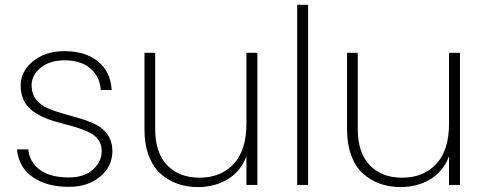

<svg xmlns="http://www.w3.org/2000/svg" viewBox="-20 -760 1992 789"><path d="M441.9 -140.1Q441.9 -76.2 391.4 -34.2Q340.8 7.8 263.2 7.8Q171.9 7.8 114.5 -32.2Q57.1 -72.3 49.8 -146H96.2Q101.6 -92.8 144.5 -61.8Q187.5 -30.8 263.2 -30.8Q324.7 -30.8 361.3 -62.5Q397.9 -94.2 397.9 -140.1Q397.9 -164.1 386.5 -181.9Q375 -199.7 355.7 -210.9Q336.4 -222.2 311.5 -230.7Q286.6 -239.3 259 -246.3Q231.4 -253.4 203.9 -261.5Q176.3 -269.5 151.4 -281.5Q126.5 -293.5 107.2 -309.3Q87.9 -325.2 76.4 -350.8Q64.9 -376.5 64.9 -409.2Q64.9 -467.3 116 -508.5Q167 -549.8 245.1 -549.8Q330.6 -549.8 382.6 -507.6Q434.6 -465.3 439 -390.1H394Q391.1 -443.8 352.3 -478Q313.5 -512.2 244.1 -512.2Q186 -512.2 147.9 -482.2Q109.9 -452.1 109.9 -409.2Q109.9 -375 128.2 -351.6Q146.5 -328.1 175.5 -315.4Q204.6 -302.7 239.7 -293Q274.9 -283.2 310.3 -272.7Q345.7 -262.2 375 -247.6Q404.3 -232.9 422.9 -205.8Q441.4 -178.7 441.9 -140.1Z M1037.6 -543V0H992.7V-118.2Q970.2 -56.6 916.5 -23.9Q862.8 8.8 793.5 8.8Q747.1 8.8 708 -5.4Q668.9 -19.5 638.4 -47.4Q607.9 -75.2 590.8 -121.3Q573.7 -167.5 573.7 -227.1V-543H617.7V-230Q617.7 -132.8 666.7 -81.3Q715.8 -29.8 799.8 -29.8Q887.7 -29.8 940.2 -86.2Q992.7 -142.6 992.7 -252V-543Z M1201.2 0V-740.2H1246.1V0Z M1870.1 -543V0H1825.2V-118.2Q1802.7 -56.6 1749 -23.9Q1695.3 8.8 1626 8.8Q1579.6 8.8 1540.5 -5.4Q1501.5 -19.5 1470.9 -47.4Q1440.4 -75.2 1423.3 -121.3Q1406.2 -167.5 1406.2 -227.1V-543H1450.2V-230Q1450.2 -132.8 1499.3 -81.3Q1548.3 -29.8 1632.3 -29.8Q1720.2 -29.8 1772.7 -86.2Q1825.2 -142.6 1825.2 -252V-543Z"/></svg>

Font: SVN-Poppins ExtraLight
Style: Regular
Weight: 200
Designer: Ninad Kale (Devanagari), Jonny Pinhorn (Latin)
Foundry: Indian Type Foundry
Version: Version 3.002 2017